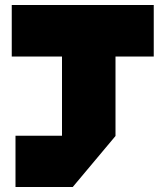

<svg xmlns="http://www.w3.org/2000/svg" viewBox="-20 -745 660 768"><path d="M228 -202V-519L398 -725H442V-202ZM42 3V-202H442V-201L271 3ZM27 -519V-725H398L228 -519ZM442 -519V-725H595V-519Z"/></svg>

Font: Foldit ExtraBold
Style: Regular
Weight: 800
Version: Version 1.003